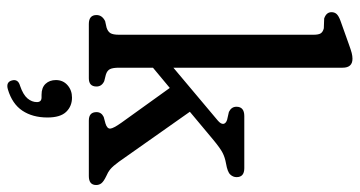

<svg xmlns="http://www.w3.org/2000/svg" viewBox="-254 -522 1004 536"><g transform="rotate(90 248.0 -254.0)"><path d="M47 0Q22 0 22 -21.5Q22 -37 39 -45.5L57 -49.5Q68 -53 72.5 -60.2Q77 -67.5 77 -84.5V-627Q77 -641.5 73 -647.5Q69 -653.5 59 -656L31.5 -657Q14 -663 14 -677.5Q14 -686 19.2 -691.8Q24.5 -697.5 38 -702.5L102.5 -725.5Q119 -731.5 127.8 -733.8Q136.5 -736 144 -736Q169 -736 169 -708.5V-236L316.5 -360Q326.5 -368.5 325.8 -375.5Q325 -382.5 314.5 -386L292.5 -391Q278 -398 278 -412Q278 -434 304 -434H449.5Q474.5 -434 474.5 -412.5Q474.5 -402.5 467.2 -394.8Q460 -387 436.5 -383Q419.5 -380 406.8 -373.5Q394 -367 371 -348L292 -282L431.5 -84Q443.5 -67.5 452.2 -60.2Q461 -53 472 -48.5Q486.5 -41.5 491.5 -35.2Q496.5 -29 496.5 -20.5Q496.5 0 471.5 0H316.5Q293 0 293 -21.5Q293 -35 306.5 -41.5L325 -46.5Q339.5 -51 339 -59.8Q338.5 -68.5 322.5 -91L225.5 -226L169 -179V-84.5Q169 -67 173 -59Q177 -51 188.5 -47.5L206.5 -43Q221.5 -36 221.5 -21.5Q221.5 0 198.5 0ZM244.5 132Q224.5 132 214 120.8Q203.5 109.5 203.5 92Q203.5 72 217.8 59.5Q232 47 252.5 47Q276.5 47 292.2 63.2Q308 79.5 308 115.5Q308 157 289 185.5Q270 214 229.5 226Q209 232 204.5 214.5Q200 197.5 219.5 192Q244.5 183.5 254.8 171.2Q265 159 265 145Q265 132 252 132Z"/></g></svg>

Font: Fraunces 144pt SuperSoft
Style: Regular
Weight: 400
Version: Version 1.000;[b76b70a41]